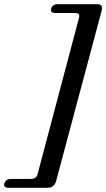

<svg xmlns="http://www.w3.org/2000/svg" viewBox="-103 -773 508 918"><path d="M77 58.5 274.5 -687Q278 -700 273.5 -705.5Q269 -711 254 -711H161.5Q135.5 -711 142 -732.5Q144.5 -742 152.8 -747.5Q161 -753 174 -753H359.5Q377 -753 382 -745Q387 -737 382.5 -720L165.5 92Q160.5 109 150.5 117Q140.5 125 123 125H-62.5Q-75.5 125 -80.2 119.2Q-85 113.5 -82.5 104Q-75.5 82.5 -50 82.5H43Q57.5 82.5 65.5 77Q73.5 71.5 77 58.5Z"/></svg>

Font: Fraunces Medium
Style: Italic
Weight: 500
Italic angle: -16°
Version: Version 1.000;[b76b70a41]